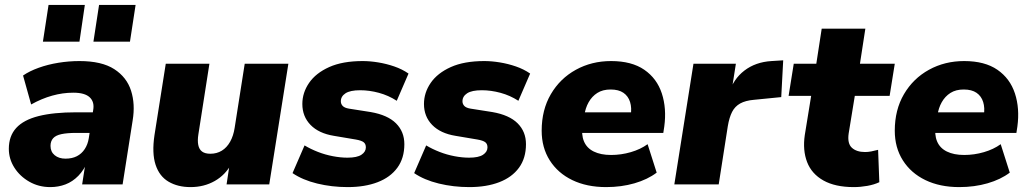

<svg xmlns="http://www.w3.org/2000/svg" viewBox="-20 -752 4197 783"><path d="M185 11Q138 11 99.5 -11Q61 -33 38.5 -68.5Q16 -104 16 -145Q16 -197 46 -230Q76 -263 137 -278.5Q198 -294 291 -294H370L356 -210H291Q254 -210 230.5 -205Q207 -200 196.5 -188Q186 -176 186 -157Q186 -133 203 -119Q220 -105 247 -105Q274 -105 293.5 -115Q313 -125 325.5 -144Q338 -163 342 -188L360 -303Q366 -336 346 -355Q326 -374 279 -374Q236 -374 193 -362Q150 -350 107 -326L74 -444Q100 -462 137.5 -475.5Q175 -489 218 -496Q261 -503 304 -503Q395 -503 446 -470Q497 -437 514.5 -382Q532 -327 521 -261L480 0H315L330 -96H338Q323 -59 299.5 -35Q276 -11 247 0Q218 11 185 11ZM361 -582 384 -732H533L510 -582ZM155 -582 178 -732H326L304 -582Z M757 11Q705 11 667.5 -11Q630 -33 614.5 -80Q599 -127 610 -201L656 -492H834L789 -204Q785 -179 788.5 -161Q792 -143 804 -134Q816 -125 838 -125Q864 -125 884.5 -137.5Q905 -150 918.5 -174Q932 -198 937 -231L978 -492H1156L1078 0H904L917 -86H925Q900 -39 856 -14Q812 11 757 11Z M1398 11Q1333 11 1273.5 -3.5Q1214 -18 1173 -46L1222 -159Q1247 -144 1276.5 -132.5Q1306 -121 1337.5 -115Q1369 -109 1397 -109Q1436 -109 1454 -121Q1472 -133 1472 -151Q1472 -165 1463 -172Q1454 -179 1431 -183L1342 -198Q1280 -208 1246.5 -242.5Q1213 -277 1213 -328Q1213 -374 1240.5 -414Q1268 -454 1322.5 -478.5Q1377 -503 1459 -503Q1489 -503 1522.5 -497.5Q1556 -492 1588 -481Q1620 -470 1646 -452L1598 -341Q1564 -363 1525 -373.5Q1486 -384 1449 -384Q1408 -384 1389 -371.5Q1370 -359 1370 -339Q1370 -328 1377.5 -320Q1385 -312 1403 -309L1492 -295Q1561 -283 1595 -249Q1629 -215 1629 -164Q1629 -107 1600.5 -68Q1572 -29 1520 -9Q1468 11 1398 11Z M1894 11Q1829 11 1769.5 -3.5Q1710 -18 1669 -46L1718 -159Q1743 -144 1772.5 -132.5Q1802 -121 1833.5 -115Q1865 -109 1893 -109Q1932 -109 1950 -121Q1968 -133 1968 -151Q1968 -165 1959 -172Q1950 -179 1927 -183L1838 -198Q1776 -208 1742.5 -242.5Q1709 -277 1709 -328Q1709 -374 1736.5 -414Q1764 -454 1818.5 -478.5Q1873 -503 1955 -503Q1985 -503 2018.5 -497.5Q2052 -492 2084 -481Q2116 -470 2142 -452L2094 -341Q2060 -363 2021 -373.5Q1982 -384 1945 -384Q1904 -384 1885 -371.5Q1866 -359 1866 -339Q1866 -328 1873.5 -320Q1881 -312 1899 -309L1988 -295Q2057 -283 2091 -249Q2125 -215 2125 -164Q2125 -107 2096.5 -68Q2068 -29 2016 -9Q1964 11 1894 11Z M2452 11Q2373 11 2314 -17.5Q2255 -46 2222 -98Q2189 -150 2189 -219Q2189 -304 2226.5 -368Q2264 -432 2328.5 -467.5Q2393 -503 2472 -503Q2556 -503 2607.5 -467.5Q2659 -432 2679 -371Q2699 -310 2689 -236L2685 -210H2334L2346 -294H2568L2552 -281Q2557 -312 2549.5 -336Q2542 -360 2522.5 -373.5Q2503 -387 2470 -387Q2438 -387 2416 -373Q2394 -359 2380.5 -335Q2367 -311 2363 -281L2356 -242Q2350 -203 2361.5 -175.5Q2373 -148 2401.5 -134Q2430 -120 2472 -120Q2513 -120 2552.5 -131.5Q2592 -143 2621 -164L2658 -48Q2621 -20 2567.5 -4.5Q2514 11 2452 11Z M2730 0 2808 -492H2981L2962 -371H2953Q2970 -429 3015.5 -464Q3061 -499 3126 -503L3174 -506L3166 -356L3055 -345Q3020 -342 2998.5 -330Q2977 -318 2965.5 -295.5Q2954 -273 2948 -237L2911 0Z M3462 11Q3386 11 3338 -16Q3290 -43 3271.5 -91Q3253 -139 3262 -201L3288 -361H3196L3217 -492H3309L3331 -635H3509L3487 -492H3629L3608 -361H3466L3441 -208Q3435 -167 3454 -149.5Q3473 -132 3508 -132Q3520 -132 3533 -134.5Q3546 -137 3561 -141L3566 -9Q3545 1 3517 6Q3489 11 3462 11Z M3892 11Q3813 11 3754 -17.5Q3695 -46 3662 -98Q3629 -150 3629 -219Q3629 -304 3666.5 -368Q3704 -432 3768.5 -467.5Q3833 -503 3912 -503Q3996 -503 4047.5 -467.5Q4099 -432 4119 -371Q4139 -310 4129 -236L4125 -210H3774L3786 -294H4008L3992 -281Q3997 -312 3989.5 -336Q3982 -360 3962.5 -373.5Q3943 -387 3910 -387Q3878 -387 3856 -373Q3834 -359 3820.5 -335Q3807 -311 3803 -281L3796 -242Q3790 -203 3801.5 -175.5Q3813 -148 3841.5 -134Q3870 -120 3912 -120Q3953 -120 3992.5 -131.5Q4032 -143 4061 -164L4098 -48Q4061 -20 4007.5 -4.5Q3954 11 3892 11Z"/></svg>

Font: Nunito Sans 12pt Black
Style: Italic
Weight: 900
Italic angle: -9°
Designer: Vernon Adams
Foundry: Vernon Adams
Version: Version 3.101;gftools[0.9.27]